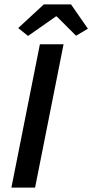

<svg xmlns="http://www.w3.org/2000/svg" viewBox="-20 -856 421 876"><path d="M108 -692 63 -728 180 -836H304L381 -725L327 -693L239 -781H235ZM32 0 162 -654H270L140 0Z"/></svg>

Font: TypoPRO Source Sans Pro
Style: Italic
Weight: 600
Italic angle: -11°
Designer: Paul D. Hunt
Foundry: Adobe Systems Incorporated
Version: Version 1.075;PS 2.000;hotconv 1.0.86;makeotf.lib2.5.63406